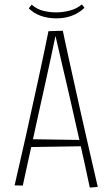

<svg xmlns="http://www.w3.org/2000/svg" viewBox="-20 -845 506 868"><path d="M386 3Q376 -45 363.5 -101.5Q351 -158 337 -220.5Q323 -283 308 -349Q299 -389 289.5 -430.5Q280 -472 270 -514Q260 -556 250.5 -598Q241 -640 231 -682L199 -704L264 -706Q272 -668 281 -626Q290 -584 300 -539.5Q310 -495 320 -449.5Q330 -404 340 -359Q355 -293 369.5 -228.5Q384 -164 397.5 -106Q411 -48 422 0ZM103 -180V-216L359 -212V-184ZM83 -6 46 -7Q56 -51 69 -107.5Q82 -164 96.5 -228Q111 -292 125 -358Q140 -424 153.5 -487.5Q167 -551 179 -606.5Q191 -662 199 -704L264 -706L232 -688Q221 -636 209 -579.5Q197 -523 184 -465Q171 -407 158 -348Q145 -287 131.5 -227Q118 -167 106 -111.5Q94 -56 83 -6ZM235 -762Q197 -762 165.5 -773Q134 -784 110 -807L123 -824Q147 -803 176 -796Q205 -789 233 -789Q265 -789 296.5 -797.5Q328 -806 350 -825L362 -810Q339 -787 306.5 -774.5Q274 -762 235 -762Z"/></svg>

Font: Truculenta Thin
Style: Regular
Weight: 250
Version: Version 1.002